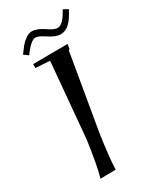

<svg xmlns="http://www.w3.org/2000/svg" viewBox="-176 -719 638 780"><g transform="rotate(-30 142.5 -329.5)"><path d="M31.2 -586.9Q46.9 -608.4 55.7 -619.1Q64.5 -629.9 79.6 -640.6Q94.7 -651.4 109.4 -651.4Q133.8 -651.4 166 -628.9Q192.4 -610.4 208 -610.4Q234.4 -610.4 262.7 -666L285.2 -654.3Q266.6 -617.2 248 -599.6Q229.5 -582 206.1 -582Q182.6 -582 149.4 -604.5Q123 -622.1 109.4 -622.1Q87.9 -622.1 51.8 -572.3ZM47.9 -514.6V-533.2L210 -534.2L206.1 -511.7L201.2 -508.8L141.6 -159.2Q126 -53.7 124 0V5.9L51.8 6.8L53.7 -1Q66.4 -41 83 -159.2L114.3 -510.7Z"/></g></svg>

Font: Kleymisska
Style: Regular
Weight: 500
Italic angle: -8°
Designer: gluk
Foundry: gluk
Version: Version 0.298